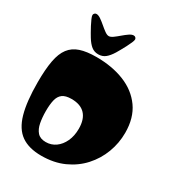

<svg xmlns="http://www.w3.org/2000/svg" viewBox="-249 -1239 1292 1405"><g transform="rotate(30 396.5 -536.5)"><path d="M317 14Q211 14 147 -31Q83 -76 54.5 -176Q26 -276 26 -439Q26 -549 39.5 -621.5Q53 -694 85 -736Q117 -778 171 -796Q225 -814 307 -814Q440 -814 543.5 -772.5Q647 -731 706.5 -647.5Q766 -564 766 -438Q766 -351 735.5 -270Q705 -189 647 -125Q589 -61 506 -23.5Q423 14 317 14ZM295 -89Q341 -89 377.5 -115Q414 -141 435.5 -187.5Q457 -234 457 -294Q457 -374 418 -415.5Q379 -457 303 -457Q252 -457 226.5 -437.5Q201 -418 192 -380Q183 -342 183 -286Q183 -233 191.5 -188Q200 -143 224 -116Q248 -89 295 -89ZM307 -991Q322 -991 342 -1005.5Q362 -1020 384 -1039Q406 -1058 427 -1072.5Q448 -1087 464 -1087Q475 -1087 481 -1080Q487 -1073 487 -1066Q487 -1057 478.5 -1037Q470 -1017 457.5 -993Q445 -969 433 -948Q421 -927 414 -915Q390 -876 365.5 -856.5Q341 -837 307 -837Q273 -837 248.5 -856.5Q224 -876 200 -915Q194 -925 182 -945.5Q170 -966 157.5 -990Q145 -1014 136 -1034.5Q127 -1055 127 -1065Q127 -1073 133.5 -1080Q140 -1087 150 -1087Q166 -1087 187 -1072.5Q208 -1058 230 -1039Q252 -1020 272 -1005.5Q292 -991 307 -991Z"/></g></svg>

Font: Matemasie
Style: Regular
Weight: 400
Designer: Adam Yeo
Version: Version 1.001; ttfautohint (v1.8.4.7-5d5b)